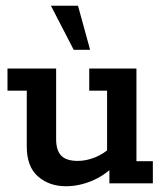

<svg xmlns="http://www.w3.org/2000/svg" viewBox="-20 -637 577 667"><path d="M209 10Q151 10 112 -24Q73 -58 73 -128V-322H6V-399H175V-154Q175 -114 193 -96Q211 -78 250 -78Q279 -78 309.5 -90Q340 -102 371 -130L352 -97V-322H290V-399H454V-77H511V0H360V-61L380 -64Q342 -26 297.5 -8Q253 10 209 10ZM236 -464 157 -617H251L293 -464Z"/></svg>

Font: Rokkitt SemiBold
Style: Regular
Weight: 600
Designer: Vernon Adams
Foundry: Vernon Adams
Version: Version 3.103